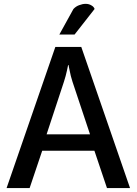

<svg xmlns="http://www.w3.org/2000/svg" viewBox="-20 -964 700 984"><path d="M646.5 0Q584 -180.7 396.5 -723.6Q363.3 -723.6 263.7 -723.6Q201.2 -543 13.7 0Q43.9 0 131.8 0Q148.4 -47.9 196.3 -191.4Q262.7 -191.4 463.9 -191.4Q480.5 -143.6 528.3 0Q557.6 0 646.5 0ZM441.4 -275.4Q385.7 -275.4 218.8 -275.4Q241.2 -342.8 307.6 -544.9Q317.4 -575.2 323.2 -602.5Q329.1 -630.9 329.1 -630.9Q330.1 -630.9 331.1 -630.9Q331.1 -630.9 336.9 -602.5Q341.8 -575.2 351.6 -544.9Q381.8 -455.1 441.4 -275.4ZM464.8 -918Q460.9 -929.7 448.2 -936.5Q435.5 -944.3 418.9 -944.3Q403.3 -944.3 385.7 -937.5Q369.1 -931.6 356.4 -918Q332 -874 284.2 -787.1Q303.7 -787.1 362.3 -787.1Q387.7 -819.3 464.8 -918Z"/></svg>

Font: DaxlinePro-Medium
Style: Medium
Weight: 400
Designer: Hans Reichel
Version: Version 7.502; 2006